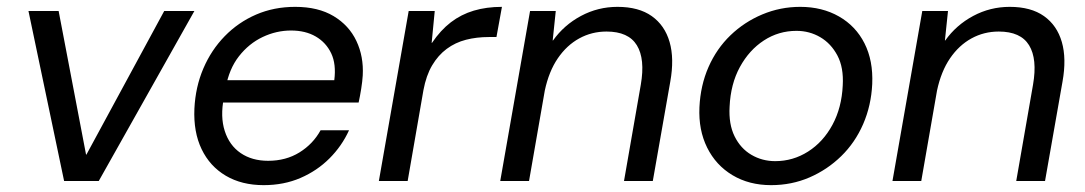

<svg xmlns="http://www.w3.org/2000/svg" viewBox="-20 -528 3164 560"><path d="M167 0 63 -496H151L231 -77H232L459 -496H547L268 0Z M749 12Q685 12 638.5 -15.5Q592 -43 568 -93Q544 -143 547 -211Q550 -274 573 -328Q596 -382 635.5 -422.5Q675 -463 727 -485.5Q779 -508 841 -508Q908 -508 953 -481Q998 -454 1019.5 -408.5Q1041 -363 1038 -308Q1037 -291 1033.5 -269Q1030 -247 1026 -229H612L623 -294H955Q961 -341 946 -372.5Q931 -404 901 -421.5Q871 -439 829 -439Q786 -439 746 -420Q706 -401 677 -364Q648 -327 638 -271L633 -243Q622 -188 635.5 -146Q649 -104 682 -81.5Q715 -59 762 -59Q814 -59 853.5 -83.5Q893 -108 915 -148H998Q977 -102 941 -66Q905 -30 856.5 -9Q808 12 749 12Z M1085 0 1172 -496H1248L1239 -403H1240Q1265 -440 1295 -463Q1325 -486 1362 -497Q1399 -508 1444 -508L1428 -420H1406Q1370 -420 1339 -412Q1308 -404 1283 -385.5Q1258 -367 1240.5 -337.5Q1223 -308 1215 -265L1169 0Z M1439 0 1526 -496H1601L1592 -410H1593Q1625 -455 1674.5 -481.5Q1724 -508 1781 -508Q1843 -508 1881 -481Q1919 -454 1933 -405.5Q1947 -357 1935 -290L1884 0H1800L1849 -281Q1862 -356 1837.5 -396Q1813 -436 1749 -436Q1706 -436 1669.5 -416Q1633 -396 1607 -358Q1581 -320 1569 -264L1523 0Z M2229 12Q2165 12 2116.5 -17Q2068 -46 2042.5 -97.5Q2017 -149 2020 -215Q2023 -279 2046.5 -332.5Q2070 -386 2110.5 -425Q2151 -464 2203.5 -486Q2256 -508 2314 -508Q2378 -508 2427 -480Q2476 -452 2501.5 -401.5Q2527 -351 2524 -283Q2521 -220 2497.5 -166Q2474 -112 2433.5 -72.5Q2393 -33 2341 -10.5Q2289 12 2229 12ZM2241 -58Q2293 -58 2337 -86Q2381 -114 2408 -164Q2435 -214 2438 -279Q2441 -331 2422.5 -366Q2404 -401 2372.5 -419.5Q2341 -438 2303 -438Q2251 -438 2208 -410Q2165 -382 2138 -332.5Q2111 -283 2108 -217Q2105 -166 2122.5 -130.5Q2140 -95 2171.5 -76.5Q2203 -58 2241 -58Z M2583 0 2670 -496H2745L2736 -410H2737Q2769 -455 2818.5 -481.5Q2868 -508 2925 -508Q2987 -508 3025 -481Q3063 -454 3077 -405.5Q3091 -357 3079 -290L3028 0H2944L2993 -281Q3006 -356 2981.5 -396Q2957 -436 2893 -436Q2850 -436 2813.5 -416Q2777 -396 2751 -358Q2725 -320 2713 -264L2667 0Z"/></svg>

Font: DM Sans 28pt
Style: Italic
Weight: 400
Italic angle: -10°
Version: Version 4.004;gftools[0.9.30]